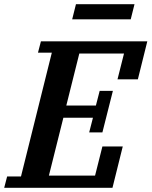

<svg xmlns="http://www.w3.org/2000/svg" viewBox="-50 -895 722 915"><path d="M-16 -54H50L197 -644H131L145 -698H652L607 -517H510L541 -640H328L266 -392H407L425 -462H488L438 -264H375L393 -334H252L183 -58H403L438 -197H535L486 0H-30ZM312 -875H591L573 -803H294Z"/></svg>

Font: IBM Plex Serif SmBld
Style: Italic
Weight: 600
Italic angle: -14°
Designer: Mike Abbink, Paul van der Laan, Pieter van Rosmalen
Foundry: Bold Monday
Version: Version 3.001